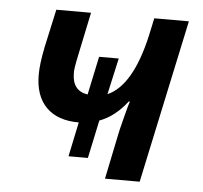

<svg xmlns="http://www.w3.org/2000/svg" viewBox="-44 -586 667 632"><g transform="rotate(5 289.5 -270.0)"><path d="M231.9 -540Q212.4 -446.8 201.9 -397Q191.4 -347.2 192.9 -336.9Q192.9 -278.8 244.1 -271L271 -397.9H335.9L309.1 -277.8Q390.1 -313 428.2 -481L440.9 -540H555.2L439.9 0H325.2L356 -148.9Q357.4 -157.2 360.4 -168.9Q363.3 -180.7 372.3 -215.8Q381.3 -251 384.8 -259.8H380.9Q340.8 -207.5 290 -189L263.2 -63H199.2L223.1 -176.8Q152.8 -176.8 115.5 -214.4Q78.1 -252 78.1 -321.8Q78.1 -358.4 89.8 -415L117.2 -540Z"/></g></svg>

Font: Open Sans Semibold
Style: Italic
Weight: 600
Italic angle: -12°
Foundry: Ascender Corporation
Version: Version 1.10